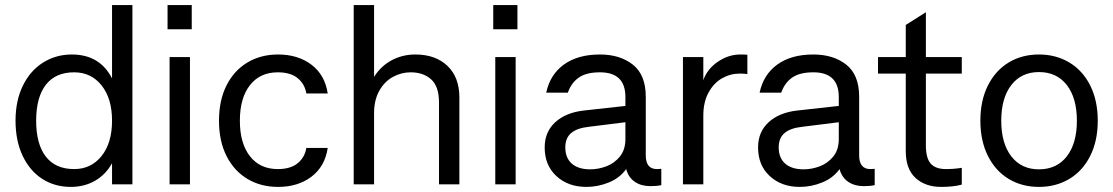

<svg xmlns="http://www.w3.org/2000/svg" viewBox="-20 -724 4372 754"><path d="M420 -704H500V0H420V-83Q395 -38 353 -14Q311 10 258 10Q195 10 146 -21.5Q97 -53 69 -112Q41 -171 41 -250Q41 -329 70 -388Q99 -447 149.5 -478.5Q200 -510 262 -510Q372 -510 420 -416ZM420 -250Q420 -337 379 -388.5Q338 -440 271 -440Q198 -440 160 -391Q122 -342 122 -250Q122 -158 160 -109Q198 -60 271 -60Q338 -60 379 -111.5Q420 -163 420 -250Z M638 -609V-704H733V-609ZM646 -500H726V0H646Z M1267 -357H1183Q1177 -394 1149 -417Q1121 -440 1071 -440Q1001 -440 961.5 -389.5Q922 -339 922 -250Q922 -161 961.5 -110.5Q1001 -60 1071 -60Q1121 -60 1149 -83Q1177 -106 1183 -143H1267Q1256 -70 1203 -30Q1150 10 1072 10Q1004 10 951.5 -21.5Q899 -53 869.5 -111.5Q840 -170 840 -250Q840 -330 869.5 -388.5Q899 -447 951.5 -478.5Q1004 -510 1072 -510Q1150 -510 1203 -470Q1256 -430 1267 -357Z M1784 -341V0H1704V-321Q1704 -385 1673 -412.5Q1642 -440 1593 -440Q1556 -440 1523 -422Q1490 -404 1469.5 -367.5Q1449 -331 1449 -280V0H1369V-704H1449V-422Q1475 -464 1517.5 -487Q1560 -510 1611 -510Q1690 -510 1737 -465.5Q1784 -421 1784 -341Z M1917 -609V-704H2012V-609ZM1925 -500H2005V0H1925Z M2577 -61V3Q2560 7 2534 7Q2498 7 2473 -10Q2448 -27 2439 -60Q2414 -25 2371 -7.5Q2328 10 2283 10Q2211 10 2165 -32.5Q2119 -75 2119 -145Q2119 -206 2160.5 -244Q2202 -282 2273 -290L2436 -308V-343Q2436 -440 2336 -440Q2282 -440 2252.5 -419Q2223 -398 2210 -360H2125Q2140 -431 2194.5 -470.5Q2249 -510 2336 -510Q2415 -510 2465.5 -470Q2516 -430 2516 -344V-114Q2516 -60 2560 -60Q2569 -60 2577 -61ZM2436 -178V-244L2292 -226Q2246 -221 2223 -201.5Q2200 -182 2200 -145Q2200 -104 2225.5 -81.5Q2251 -59 2298 -59Q2330 -59 2361.5 -71Q2393 -83 2414.5 -109.5Q2436 -136 2436 -178Z M2662 0V-500H2742V-409Q2757 -453 2799 -481.5Q2841 -510 2887 -510Q2906 -510 2915 -509V-433Q2904 -435 2885 -435Q2848 -435 2815.5 -416.5Q2783 -398 2762.5 -360.5Q2742 -323 2742 -270V0Z M3415 -61V3Q3398 7 3372 7Q3336 7 3311 -10Q3286 -27 3277 -60Q3252 -25 3209 -7.5Q3166 10 3121 10Q3049 10 3003 -32.5Q2957 -75 2957 -145Q2957 -206 2998.5 -244Q3040 -282 3111 -290L3274 -308V-343Q3274 -440 3174 -440Q3120 -440 3090.5 -419Q3061 -398 3048 -360H2963Q2978 -431 3032.5 -470.5Q3087 -510 3174 -510Q3253 -510 3303.5 -470Q3354 -430 3354 -344V-114Q3354 -60 3398 -60Q3407 -60 3415 -61ZM3274 -178V-244L3130 -226Q3084 -221 3061 -201.5Q3038 -182 3038 -145Q3038 -104 3063.5 -81.5Q3089 -59 3136 -59Q3168 -59 3199.5 -71Q3231 -83 3252.5 -109.5Q3274 -136 3274 -178Z M3757 1Q3724 10 3676 10Q3614 10 3575.5 -25Q3537 -60 3537 -131V-435H3428V-500H3537V-626L3616 -676V-500H3757V-435H3616V-153Q3616 -103 3635 -81.5Q3654 -60 3695 -60Q3727 -60 3757 -65Z M4291 -250Q4291 -171 4261.5 -112Q4232 -53 4179.5 -21.5Q4127 10 4060 10Q3993 10 3941 -21.5Q3889 -53 3859.5 -112Q3830 -171 3830 -250Q3830 -329 3859.5 -388Q3889 -447 3941 -478.5Q3993 -510 4060 -510Q4127 -510 4179.5 -478.5Q4232 -447 4261.5 -388Q4291 -329 4291 -250ZM3912 -250Q3912 -161 3951.5 -110Q3991 -59 4060 -59Q4130 -59 4169.5 -110Q4209 -161 4209 -250Q4209 -339 4169.5 -390Q4130 -441 4060 -441Q3991 -441 3951.5 -390Q3912 -339 3912 -250Z"/></svg>

Font: CBA Beacon Sans
Style: Regular
Weight: 400
Designer: Wei Huang
Foundry: Wei Huang
Version: Version 1.002